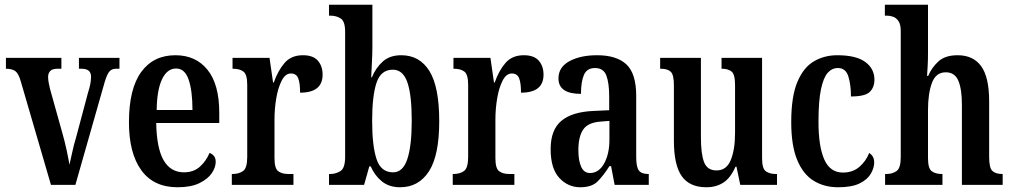

<svg xmlns="http://www.w3.org/2000/svg" viewBox="-20 -780 4272 810"><path d="M67 -439Q58 -470 44.5 -480Q31 -490 5 -490V-536H239V-490H222Q201 -490 192 -480.5Q183 -471 183 -456Q183 -443 185.5 -430.5Q188 -418 191 -405L243 -219Q253 -184 261 -147Q269 -110 273 -85Q278 -105 284.5 -136.5Q291 -168 302 -204L351 -388Q358 -410 361 -425.5Q364 -441 364 -457Q364 -490 324 -490H313V-536H484V-490H469Q449 -490 438.5 -474.5Q428 -459 416 -414L298 0H195Z M729 10Q628 10 576 -62Q524 -134 524 -264Q524 -405 575.5 -476Q627 -547 720 -547Q806 -547 855.5 -485.5Q905 -424 905 -305V-261H639Q641 -154 670.5 -103.5Q700 -53 756 -53Q797 -53 823.5 -77Q850 -101 864 -135Q875 -131 882.5 -122Q890 -113 890 -97Q890 -74 873.5 -49.5Q857 -25 821.5 -7.5Q786 10 729 10ZM792 -316Q792 -396 776 -443.5Q760 -491 723 -491Q685 -491 663.5 -445.5Q642 -400 641 -316Z M958 0V-46H961Q988 -46 1005.5 -58.5Q1023 -71 1023 -118V-422Q1023 -466 1007 -478Q991 -490 964 -490H961V-536H1117L1132 -432H1135Q1153 -483 1181 -515Q1209 -547 1258 -547Q1301 -547 1321 -524Q1341 -501 1341 -465Q1341 -389 1246 -389Q1246 -430 1238 -450Q1230 -470 1207 -470Q1184 -470 1168.5 -440Q1153 -410 1145.5 -365.5Q1138 -321 1138 -276V-113Q1138 -69 1154 -57.5Q1170 -46 1195 -46H1218V0Z M1668 10Q1622 10 1591.5 -14.5Q1561 -39 1544 -78H1538L1516 0H1368V-46H1373Q1397 -46 1416.5 -58.5Q1436 -71 1436 -118V-646Q1436 -690 1417.5 -702Q1399 -714 1373 -714H1368V-760H1551V-581Q1551 -554 1549 -515.5Q1547 -477 1546 -454H1549Q1566 -495 1595.5 -521Q1625 -547 1673 -547Q1750 -547 1791.5 -480.5Q1833 -414 1833 -269Q1833 -124 1789.5 -57Q1746 10 1668 10ZM1638 -53Q1680 -53 1698.5 -109Q1717 -165 1717 -271Q1717 -380 1698.5 -433Q1680 -486 1637 -486Q1587 -486 1568.5 -431Q1550 -376 1550 -270Q1550 -165 1568.5 -109Q1587 -53 1638 -53Z M1890 0V-46H1893Q1920 -46 1937.5 -58.5Q1955 -71 1955 -118V-422Q1955 -466 1939 -478Q1923 -490 1896 -490H1893V-536H2049L2064 -432H2067Q2085 -483 2113 -515Q2141 -547 2190 -547Q2233 -547 2253 -524Q2273 -501 2273 -465Q2273 -389 2178 -389Q2178 -430 2170 -450Q2162 -470 2139 -470Q2116 -470 2100.5 -440Q2085 -410 2077.5 -365.5Q2070 -321 2070 -276V-113Q2070 -69 2086 -57.5Q2102 -46 2127 -46H2150V0Z M2428 10Q2376 10 2339.5 -29.5Q2303 -69 2303 -151Q2303 -232 2348 -270Q2393 -308 2484 -312L2550 -315V-373Q2550 -430 2538 -461.5Q2526 -493 2490 -493Q2456 -493 2443.5 -464Q2431 -435 2431 -384Q2336 -384 2336 -449Q2336 -497 2382.5 -522Q2429 -547 2499 -547Q2581 -547 2622.5 -508.5Q2664 -470 2664 -375V-118Q2664 -76 2675 -61Q2686 -46 2714 -46H2717V0H2573L2558 -79H2551Q2525 -38 2500.5 -14Q2476 10 2428 10ZM2469 -50Q2506 -50 2528.5 -90Q2551 -130 2551 -191V-270L2513 -267Q2460 -263 2440 -233Q2420 -203 2420 -146Q2420 -102 2432 -76Q2444 -50 2469 -50Z M2960 10Q2889 10 2856 -37Q2823 -84 2823 -187V-421Q2823 -464 2810 -477Q2797 -490 2768 -490H2765V-536H2937V-200Q2937 -130 2950.5 -95.5Q2964 -61 3003 -61Q3045 -61 3063 -105Q3081 -149 3081 -220V-421Q3081 -467 3066 -478.5Q3051 -490 3027 -490H3024V-536H3195V-112Q3195 -68 3211.5 -57Q3228 -46 3252 -46H3258V0H3103L3087 -77H3083Q3062 -29 3031.5 -9.5Q3001 10 2960 10Z M3516 10Q3457 10 3412.5 -17.5Q3368 -45 3343 -105.5Q3318 -166 3318 -265Q3318 -373 3344 -434.5Q3370 -496 3414 -521.5Q3458 -547 3512 -547Q3592 -547 3630.5 -518.5Q3669 -490 3669 -444Q3669 -411 3649 -392Q3629 -373 3570 -373Q3570 -422 3559 -457.5Q3548 -493 3515 -493Q3490 -493 3472 -473Q3454 -453 3443.5 -403.5Q3433 -354 3433 -266Q3433 -162 3457.5 -107Q3482 -52 3536 -52Q3578 -52 3606 -76.5Q3634 -101 3647 -135Q3657 -128 3662.5 -118.5Q3668 -109 3668 -94Q3668 -72 3654 -47.5Q3640 -23 3607 -6.5Q3574 10 3516 10Z M3714 0V-46H3720Q3745 -46 3762.5 -58.5Q3780 -71 3780 -117V-649Q3780 -677 3770.5 -691Q3761 -705 3747.5 -709.5Q3734 -714 3722 -714H3713V-760H3895V-555Q3895 -527 3893.5 -499.5Q3892 -472 3891 -460H3896Q3910 -494 3938.5 -520.5Q3967 -547 4020 -547Q4086 -547 4119.5 -500.5Q4153 -454 4153 -352V-118Q4153 -71 4167 -58.5Q4181 -46 4208 -46H4210V0H4038V-339Q4038 -404 4023 -439.5Q4008 -475 3970 -475Q3928 -475 3911.5 -430Q3895 -385 3895 -316V-113Q3895 -69 3911 -57.5Q3927 -46 3953 -46H3956V0Z"/></svg>

Font: Noto Serif Devanagari ExtraCondensed SemiBold
Style: Regular
Weight: 600
Width: 2
Designer: Universal Thirst, Indian Type Foundry and the Monotype Design Team
Foundry: Monotype Imaging Inc.
Version: Version 2.004; ttfautohint (v1.8.4.7-5d5b)